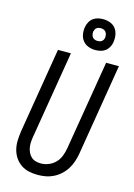

<svg xmlns="http://www.w3.org/2000/svg" viewBox="-144 -1052 788 1132"><g transform="rotate(15 250.5 -485.5)"><path d="M204 8Q175 8 148.5 2Q122 -4 100.5 -19Q79 -34 64.5 -56Q50 -78 43.5 -104Q37 -130 38 -158Q39 -186 43 -214L129 -735H208L120 -203Q117 -186 116 -169.5Q115 -153 117.5 -137Q120 -121 127 -106.5Q134 -92 145 -81.5Q156 -71 172 -66.5Q188 -62 205 -62Q228 -62 251.5 -71.5Q275 -81 292.5 -99Q310 -117 319 -140.5Q328 -164 332 -187L423 -735H501L409 -176Q405 -152 397 -128Q389 -104 375.5 -82Q362 -60 342.5 -42Q323 -24 300 -12.5Q277 -1 252.5 3.5Q228 8 204 8ZM341 -791Q318 -791 297.5 -799Q277 -807 264 -824Q251 -841 247.5 -863Q244 -885 248 -908Q251 -923 259 -938Q267 -953 280.5 -962.5Q294 -972 309.5 -975.5Q325 -979 341 -979Q363 -979 384 -971Q405 -963 417.5 -946Q430 -929 433.5 -907Q437 -885 433 -862Q431 -847 422.5 -832Q414 -817 401 -807.5Q388 -798 372 -794.5Q356 -791 341 -791ZM341 -846Q347 -846 353.5 -847.5Q360 -849 365.5 -853Q371 -857 374.5 -863Q378 -869 379 -876Q380 -885 378.5 -894Q377 -903 372 -910Q367 -917 358.5 -920.5Q350 -924 341 -924Q334 -924 327.5 -922.5Q321 -921 315.5 -917Q310 -913 307 -907Q304 -901 302 -894Q301 -885 302.5 -876Q304 -867 309 -860Q314 -853 322.5 -849.5Q331 -846 341 -846Z"/></g></svg>

Font: Iosevka SS04 Oblique
Style: Regular
Weight: 400
Italic angle: -9°
Monospace: yes
Designer: Belleve Invis
Foundry: Belleve Invis
Version: Version 19.0.0; ttfautohint (v1.8.4)